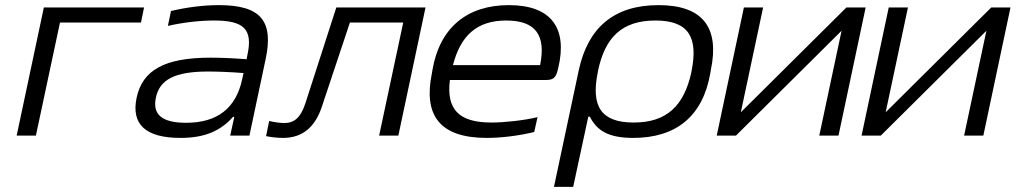

<svg xmlns="http://www.w3.org/2000/svg" viewBox="-20 -529 3962 749"><path d="M45 0H120L214 -441H530L542 -500H151L146 -476Z M834 -509C775 -509 710 -501 647 -486L635 -428C697 -442 762 -449 815 -449C929 -449 968 -417 945 -314L942 -298C876 -303 830 -304 801 -304C621 -304 536 -255 513 -148C491 -44 548 9 684 9C777 9 839 -17 889 -73H894L878 0H953L1016 -297C1048 -446 999 -509 834 -509ZM588 -147C602 -219 663 -250 792 -250C827 -250 881 -248 930 -244L925 -221C901 -107 828 -50 706 -50C608 -50 575 -85 588 -147Z M1236 -114 1345 -441H1553L1459 0H1534L1640 -500H1292L1172 -128C1153 -69 1127 -49 1089 -49C1074 -49 1051 -52 1030 -57L1018 2C1036 6 1062 9 1084 9C1162 9 1210 -35 1236 -114Z M2158 -265C2194 -417 2133 -509 1965 -509C1802 -509 1695 -421 1667 -256L1665 -244C1631 -80 1694 9 1879 9C1934 9 2002 1 2064 -14L2077 -72C2023 -59 1947 -51 1897 -51C1768 -51 1721 -104 1735 -217H2111C2142 -217 2150 -229 2158 -265ZM1747 -275C1777 -391 1841 -449 1955 -449C2072 -449 2110 -389 2087 -275Z M2751 -244 2753 -256C2788 -422 2721 -509 2549 -509C2376 -509 2274 -422 2238 -256L2141 200H2216L2275 -74H2281C2308 -20 2353 9 2450 9C2617 9 2722 -75 2751 -244ZM2312 -247 2313 -253C2340 -382 2405 -449 2537 -449C2666 -449 2704 -384 2678 -253L2677 -247C2648 -115 2580 -51 2452 -51C2324 -51 2285 -115 2312 -247Z M2776 0H2851L3263 -409L3176 0H3251L3357 -500H3282L2870 -91L2957 -500H2882Z M3341 0H3416L3828 -409L3741 0H3816L3922 -500H3847L3435 -91L3522 -500H3447Z"/></svg>

Font: LT Wave Light
Style: Italic
Weight: 300
Designer: Daniel Lyons
Version: Version 2.5 (Glyphs App)